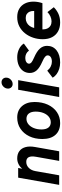

<svg xmlns="http://www.w3.org/2000/svg" viewBox="792 -1550 770 2393"><g transform="rotate(-90 1176.5 -353.0)"><path d="M69.4 0 159.4 -511H279.8L270.4 -459.6Q294.4 -490.3 328.1 -506.6Q361.8 -523 399 -523Q454.5 -523 490.6 -495.9Q526.6 -468.9 540 -419.2Q553.5 -369.5 541.4 -301.6L488 0H368.2L419.2 -288.4Q430.1 -349.6 414.3 -379.9Q398.5 -410.2 355.8 -410.2Q313.3 -410.2 281.8 -379.3Q250.3 -348.4 241 -296.4L188.6 0Z M839.9 12Q745.5 12 693.2 -46Q640.9 -104.1 640.9 -209.6Q640.9 -301.8 675 -372.4Q709.1 -443 769.5 -483Q830 -523 908.9 -523Q997.5 -523 1049.9 -464.4Q1102.3 -405.7 1102.3 -307Q1102.3 -213.2 1068.9 -141.2Q1035.5 -69.2 976.3 -28.6Q917.1 12 839.9 12ZM849.1 -104.8Q888.1 -104.8 918.2 -129.1Q948.3 -153.4 965.4 -196.1Q982.5 -238.8 982.5 -293.8Q982.5 -348.1 959.1 -378Q935.8 -407.8 893.1 -407.8Q854.9 -407.8 824.8 -383.4Q794.6 -358.9 777.4 -316.5Q760.1 -274.1 760.1 -220Q760.1 -164.5 783.2 -134.7Q806.3 -104.8 849.1 -104.8Z M1164.7 0 1254.7 -511H1374.7L1284.7 0ZM1325.7 -579.8Q1301.8 -579.8 1285.5 -596.3Q1269.3 -612.9 1269.3 -637.4Q1269.3 -669.9 1293.2 -694.1Q1317 -718.4 1349.1 -718.4Q1374.1 -718.4 1390 -702Q1405.9 -685.7 1405.9 -660.8Q1405.9 -628.1 1381.8 -604Q1357.8 -579.8 1325.7 -579.8Z M1593.7 12Q1552.3 12 1515 0.3Q1477.7 -11.3 1449.2 -32.5Q1420.6 -53.6 1405.5 -81.6L1492.5 -148.4Q1515.1 -120 1544.4 -105.4Q1573.7 -90.8 1604.9 -90.8Q1640.6 -90.8 1661.9 -105.2Q1683.3 -119.5 1683.3 -143.2Q1683.3 -160.6 1666.1 -175.8Q1648.9 -191 1603.3 -211Q1528.1 -244 1496.1 -280.9Q1464.1 -317.9 1464.1 -365.6Q1464.1 -412.7 1488.7 -448.1Q1513.3 -483.6 1557.3 -503.3Q1601.4 -523 1660.1 -523Q1714.7 -523 1761.5 -500.4Q1808.2 -477.9 1830.7 -440.4L1743.3 -376.4Q1708.4 -422.4 1650.5 -422.4Q1620 -422.4 1600 -409.2Q1579.9 -396.1 1579.9 -375.4Q1579.9 -359.2 1595 -346.1Q1610 -333 1654.3 -313.4Q1733.5 -279.2 1767.8 -240.4Q1802.1 -201.6 1802.1 -151.2Q1802.1 -76.6 1745.6 -32.3Q1689.1 12 1593.7 12Z M2092.6 12Q2030.2 12 1983.6 -13.4Q1936.9 -38.7 1910.8 -87.2Q1884.8 -135.7 1884.8 -205.4Q1884.8 -266.4 1903.5 -323.2Q1922.2 -380 1957.8 -425.1Q1993.5 -470.2 2044.5 -496.6Q2095.5 -523 2160.2 -523Q2221.5 -523 2264.7 -497.4Q2307.8 -471.8 2330.5 -426.2Q2353.2 -380.6 2353.2 -320.4Q2353.2 -291.6 2348.3 -263.8Q2343.5 -235.9 2334.2 -208.8H2006.6Q2006.6 -172.2 2018.9 -146.8Q2031.2 -121.5 2053.8 -108.2Q2076.3 -95 2107.4 -95Q2137.5 -95 2168.7 -108.9Q2199.9 -122.8 2222.6 -146.2L2283.6 -67Q2247 -30.5 2200.8 -9.2Q2154.5 12 2092.6 12ZM2024.6 -311.6H2236.8Q2237.9 -343 2228.4 -366.6Q2218.8 -390.3 2198.7 -403.6Q2178.6 -417 2148.6 -417Q2117.3 -417 2092.3 -404.3Q2067.3 -391.6 2050 -367.9Q2032.7 -344.2 2024.6 -311.6Z"/></g></svg>

Font: Overpass
Style: Italic
Weight: 400
Italic angle: -10°
Designer: Delve Withrington, Dave Bailey, Thomas Jockin
Foundry: Delve Fonts LLC
Version: Version 4.000